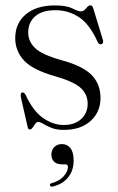

<svg xmlns="http://www.w3.org/2000/svg" viewBox="-20 -480 446 725"><path d="M220.5 -8Q261.5 -8 286.2 -30.2Q311 -52.5 311 -88.5Q311 -123.5 285.2 -147.5Q259.5 -171.5 190 -191.5Q104.5 -215.5 71 -251.2Q37.5 -287 37.5 -336Q37.5 -392 77.5 -425.8Q117.5 -459.5 187 -459.5Q231 -459.5 253.2 -448.2Q275.5 -437 285.5 -437Q296 -437 305 -448.5Q314 -460 321.5 -460Q328 -460 331.5 -450.5L368 -331Q372.5 -317 364 -313.5Q355.5 -310 349.5 -320Q318.5 -389 278.2 -415.2Q238 -441.5 189 -441.5Q139.5 -441.5 113 -418.5Q86.5 -395.5 86.5 -357.5Q86.5 -324 112.2 -298.8Q138 -273.5 213 -252.5Q292.5 -231 326 -196.8Q359.5 -162.5 359.5 -110Q359.5 -57 322 -23.2Q284.5 10.5 221.5 10.5Q193.5 10.5 174.8 3Q156 -4.5 143.8 -12Q131.5 -19.5 124 -19.5Q118 -19.5 113 -12.2Q108 -5 103 2Q98 9 93 9Q86 9 84.5 0L59.5 -109.5Q55.5 -128 63 -130.5Q70.5 -133.5 77 -121Q105.5 -59.5 143.5 -33.8Q181.5 -8 220.5 -8ZM213.5 140.5Q193.5 140.5 183.8 130Q174 119.5 174 104Q174 86 185.2 75Q196.5 64 214 64Q233.5 64 245.8 79.2Q258 94.5 258 125.5Q258 164.5 237.2 189.8Q216.5 215 181 224Q171.5 227 169 220.5Q166.5 213.5 175.5 211.5Q204.5 203.5 220.5 185.5Q236.5 167.5 236.5 150.5Q236.5 140.5 227 140.5Z"/></svg>

Font: Fraunces 72pt S000 Light
Style: Regular
Weight: 300
Version: Version 1.000; ttfautohint (v1.8.3)